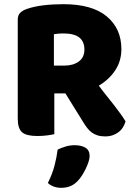

<svg xmlns="http://www.w3.org/2000/svg" viewBox="-20 -643 649 919"><path d="M561 -408Q561 -351 531.5 -306.5Q502 -262 453 -233Q472 -207 491.5 -183Q511 -159 528 -137Q545 -115 558.5 -96Q572 -77 581 -62Q571 -27 544.5 -8.5Q518 10 485 10Q463 10 447 5Q431 0 419 -9Q407 -18 397 -31Q387 -44 378 -59L293 -196H240V-1Q229 2 206 5Q183 8 159 8Q106 8 85.5 -10Q65 -28 65 -75V-549Q65 -570 76.5 -581.5Q88 -593 108 -600Q142 -612 187 -617.5Q232 -623 283 -623Q421 -623 491 -564.5Q561 -506 561 -408ZM288 -329Q330 -329 357 -348.5Q384 -368 384 -406Q384 -444 359.5 -463.5Q335 -483 282 -483Q270 -483 259.5 -482Q249 -481 238 -479V-329ZM352 223Q335 241 315.5 248.5Q296 256 273 256Q235 256 209 233Q230 191 240.5 151.5Q251 112 256 73Q272 65 293.5 58.5Q315 52 337 52Q369 52 389 64Q409 76 409 104Q409 116 403.5 132.5Q398 149 390 165.5Q382 182 372 197.5Q362 213 352 223Z"/></svg>

Font: Baloo Bhai 2 ExtraBold
Style: Regular
Weight: 800
Designer: Supriya Tembe, Noopur Datye and Ek Type
Foundry: Ek Type
Version: Version 1.640;PS 1.000;hotconv 16.6.51;makeotf.lib2.5.65220;